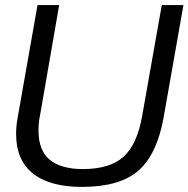

<svg xmlns="http://www.w3.org/2000/svg" viewBox="-20 -732 748 762"><path d="M305.2 9.8Q177.7 9.8 110.8 -43.5Q43.9 -96.7 43.9 -200.2Q43.9 -234.4 50.8 -269L128.9 -711.9H214.8L139.2 -275.9Q132.8 -247.1 132.8 -213.9Q132.8 -134.3 177.7 -97.7Q222.7 -61 309.1 -61Q415.5 -61 470.2 -109.9Q524.9 -158.7 544.9 -275.9L622.1 -711.9H708L629.9 -269Q604 -120.6 530 -55.4Q456.1 9.8 305.2 9.8Z"/></svg>

Font: Creato Display
Style: Italic
Weight: 400
Italic angle: -10°
Version: Version 1.000